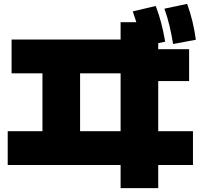

<svg xmlns="http://www.w3.org/2000/svg" viewBox="-20 -875 1040 995"><path d="M605 100V-20H20V-195H200V-495H40V-670H605V-760H800V-620H960V-455H800V-195H980V-20H800V100ZM395 -195H605V-495H395ZM717 -634Q708 -683 696 -727Q684 -771 668 -816L787 -844Q804 -800 815.5 -755.5Q827 -711 836 -659ZM877 -647Q869 -697 858.5 -741Q848 -785 832 -830L950 -855Q966 -810 977 -765Q988 -720 995 -669Z"/></svg>

Font: M PLUS 2 Black
Style: Regular
Weight: 900
Designer: Coji Morishita
Foundry: UNDERFOREST DESIGN
Version: Version 1.001